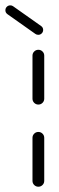

<svg xmlns="http://www.w3.org/2000/svg" viewBox="-86 -707 224 727"><path d="M59.3 0Q50 0 43.5 -6.5Q37 -13 37 -22.2V-185.2Q37 -194.4 43.5 -200.9Q50 -207.4 59.3 -207.4Q68.5 -207.4 75 -200.9Q81.5 -194.4 81.5 -185.2V-22.2Q81.5 -13 75 -6.5Q68.5 0 59.3 0ZM59.3 -311.1Q50 -311.1 43.5 -317.6Q37 -324.1 37 -333.3V-496.3Q37 -505.6 43.5 -512Q50 -518.5 59.3 -518.5Q68.5 -518.5 75 -512Q81.5 -505.6 81.5 -496.3V-333.3Q81.5 -324.1 75 -317.6Q68.5 -311.1 59.3 -311.1ZM-65.6 -668.1Q-65.6 -675.9 -60.2 -681.3Q-54.8 -686.7 -47 -686.7Q-40.7 -686.7 -36.3 -683.3L69.6 -608.5Q77.4 -603 77.4 -593.7Q77.4 -585.9 72 -580.6Q66.7 -575.2 58.9 -575.2Q52.6 -575.2 48.1 -578.5L-57.8 -653.3Q-65.6 -658.9 -65.6 -668.1Z"/></svg>

Font: 26F Galaxy Hebrew
Style: Regular
Weight: 400
Designer: C₂₉H₂₅N₃O₅
Version: Version 1.000